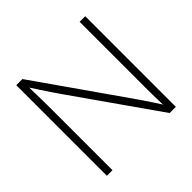

<svg xmlns="http://www.w3.org/2000/svg" viewBox="-178 -909 1090 1090"><g transform="rotate(-45 367.0 -364.0)"><path d="M90.3 0V-727.5H139.6L506.8 -202.6Q522.9 -180.2 540 -154.5Q557.1 -128.9 575.2 -101.6Q593.3 -74.2 610.8 -45.9L602.1 -42.5Q601.1 -70.3 600.3 -99.4Q599.6 -128.4 599.4 -155.8Q599.1 -183.1 599.1 -206.1V-727.5H644V0H594.2L238.8 -506.8Q221.7 -531.2 203.6 -558.1Q185.5 -585 165.5 -615.7Q145.5 -646.5 122.6 -681.2L132.3 -685.5Q132.8 -650.4 133.5 -618.4Q134.3 -586.4 134.8 -558.3Q135.3 -530.3 135.3 -507.3V0Z"/></g></svg>

Font: Inter 24pt ExtraLight
Style: Regular
Weight: 250
Designer: Rasmus Andersson
Foundry: rsms
Version: Version 4.001;git-66647c0bb